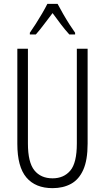

<svg xmlns="http://www.w3.org/2000/svg" viewBox="-20 -967 544 997"><path d="M435 -221Q435 -136 412.5 -85.5Q390 -35 349 -12.5Q308 10 253 10Q164 10 117 -45.5Q70 -101 70 -220V-714H125V-222Q125 -124 158.5 -82.5Q192 -41 253 -41Q311 -41 345 -81Q379 -121 379 -222V-714H435ZM279 -947Q291 -924 308 -894.5Q325 -865 342 -838.5Q359 -812 370 -797V-788H340Q319 -811 296.5 -840.5Q274 -870 253 -899Q232 -872 208.5 -840.5Q185 -809 166 -788H135V-797Q149 -817 166 -843.5Q183 -870 199 -897.5Q215 -925 226 -947Z"/></svg>

Font: Noto Sans Myanmar ExtraCondensed Light
Style: Regular
Weight: 300
Width: 2
Designer: Monotype Design Team
Foundry: Monotype Imaging Inc.
Version: Version 2.107; ttfautohint (v1.8.4.7-5d5b)